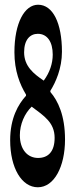

<svg xmlns="http://www.w3.org/2000/svg" viewBox="-20 -778 317 812"><path d="M140 14C209 14 255 -73 255 -188C255 -290 225 -352 193 -389V-394C215 -429 242 -488 242 -559C242 -680 204 -758 141 -758C84 -758 41 -681 41 -557C41 -478 64 -421 90 -378V-373C57 -337 23 -278 23 -185C23 -67 72 14 140 14ZM64 -206C64 -253 84 -298 114 -327C166 -288 211 -260 211 -195C211 -136 183 -110 141 -110C97 -110 64 -145 64 -206ZM82 -557C82 -610 107 -635 140 -635C180 -635 203 -601 203 -547C203 -509 190 -471 165 -437C122 -466 82 -498 82 -557Z"/></svg>

Font: 寒蝉无机体 CompactMedium
Style: Regular
Weight: 500
Width: 3
Designer: ChillTanhei {Warren2060}; 
Source Han Sans {Ryoko NISHIZUKA 西塚涼子 (kana, bopomofo & ideographs); Paul D. Hunt (Latin, Gre
Foundry: ChillType&Adobe
Version: Version 1.000;Glyphs 3.1.1 (3135)